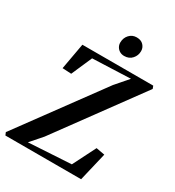

<svg xmlns="http://www.w3.org/2000/svg" viewBox="-237 -1087 1113 1218"><g transform="rotate(30 319.0 -478.0)"><path d="M-7.5 0 -16 -20 423.5 -619 502.5 -710 224 -699 158 -548 93 -551.5 127.5 -743H646.5L654 -723L211.5 -118.5L137.5 -34L449 -52.5L533.5 -220L596.5 -208.5L547 0ZM392 -813.5Q373 -813.5 358.5 -822.2Q344 -831 336 -845.5Q328 -860 328.5 -877Q329 -910 350.2 -933Q371.5 -956 403.5 -956Q436 -956 453.5 -937Q471 -918 470.5 -893Q470.5 -861.5 449.2 -837.5Q428 -813.5 392 -813.5Z"/></g></svg>

Font: Merriweather 120pt SemiBold
Style: Italic
Weight: 600
Italic angle: -7.8°
Version: Version 2.101